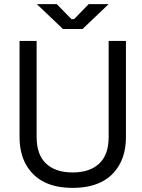

<svg xmlns="http://www.w3.org/2000/svg" viewBox="-20 -899 690 933"><path d="M333 14Q171 14 107 -98Q75 -154 75 -234V-700H158V-233Q158 -147 204 -104Q250 -61 333 -61Q416 -61 462 -104Q508 -147 508 -233V-700H592V-234Q592 -154 560 -98Q496 14 333 14ZM381 -758H286L159 -879H256L327 -806H340L411 -879H508Z"/></svg>

Font: Rilu
Style: Regular
Weight: 500
Designer: Alí Sinisterra
Foundry: Alí Sinisterra
Version: 0.1